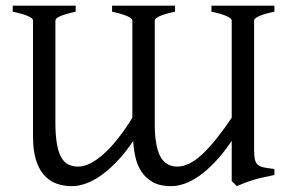

<svg xmlns="http://www.w3.org/2000/svg" viewBox="-20 -635 998 670"><path d="M244.1 -615.2V-594.2Q207 -585.9 190.2 -578.4Q173.3 -570.8 173.3 -564V-209.5Q173.3 -163.6 178.5 -133.5Q183.6 -103.5 193.8 -85.7Q204.1 -67.9 219 -60.8Q233.9 -53.7 253.4 -53.7Q272.9 -53.7 295.7 -65.2Q318.4 -76.7 342.5 -98.4Q366.7 -120.1 391.8 -151.9Q417 -183.6 441.9 -224.1V-564Q441.9 -570.8 422.9 -579.1Q403.8 -587.4 371.1 -594.2V-615.2H590.8V-594.2Q555.7 -586.9 537.8 -578.9Q520 -570.8 520 -564V-204.6Q520 -164.1 524.9 -135.5Q529.8 -106.9 539.6 -88.9Q549.3 -70.8 564.2 -62.3Q579.1 -53.7 599.1 -53.7Q640.1 -53.7 686.5 -97.4Q732.9 -141.1 788.6 -224.1V-564Q788.6 -570.8 770 -579.1Q751.5 -587.4 717.8 -594.2V-615.2H937.5V-594.2Q902.3 -586.9 884.5 -578.9Q866.7 -570.8 866.7 -564V-114.3Q866.7 -92.8 869.1 -80.1Q871.6 -67.4 879.2 -60.5Q886.7 -53.7 900.6 -50.8Q914.6 -47.9 937.5 -45.4V-24.4Q912.6 -19 895.8 -15.4Q878.9 -11.7 865 -7.6Q851.1 -3.4 837.6 1.7Q824.2 6.8 806.6 14.6L788.6 -2.9V-143.6Q759.3 -100.1 730.7 -70.1Q702.1 -40 675.3 -21.2Q648.4 -2.4 623.8 6.1Q599.1 14.6 577.1 14.6Q538.6 14.6 513.7 0.7Q488.8 -13.2 473.9 -35.6Q459 -58.1 452.6 -86.4Q446.3 -114.7 444.8 -143.1Q417.5 -102.1 388.9 -72.3Q360.4 -42.5 333 -23.2Q305.7 -3.9 279.8 5.4Q253.9 14.6 231.4 14.6Q200.2 14.6 175 4.9Q149.9 -4.9 132.1 -25.9Q114.3 -46.9 104.7 -79.6Q95.2 -112.3 95.2 -158.2V-564Q95.2 -570.8 77.6 -578.9Q60.1 -586.9 24.4 -594.2V-615.2Z"/></svg>

Font: Gentium Plus
Style: Regular
Weight: 400
Designer: J. Victor Gaultney, Annie Olsen, Iska Routamaa
Foundry: SIL International
Version: Version 1.510